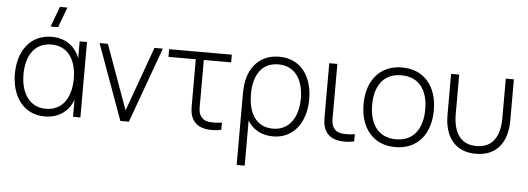

<svg xmlns="http://www.w3.org/2000/svg" viewBox="-59 -951 3766 1369"><g transform="rotate(5 1824.0 -266.0)"><path d="M278 15C375 15 448.5 -36 480 -122.5V0H532.5V-540H480V-418.5C449 -504 376.5 -555 279.5 -555C124.5 -555 40 -431 40 -270C40 -109 125 15 278 15ZM101.5 -270.5C101.5 -403 160.5 -500 282 -500C401 -500 461.5 -404.5 461.5 -271C461.5 -138.5 402 -40 281.5 -40C162 -40 101.5 -140 101.5 -270.5ZM264.5 -627.5H318L372 -772.5H318.5Z M818.5 0H879.5L1075.5 -540H1015.5L849 -78.5L682 -540H622.5Z M1435.5 5C1466.5 9.5 1507.5 8 1541 0V-52C1514 -46.5 1481 -45.5 1451.5 -48C1421.5 -52 1399 -63 1384.5 -91C1370.5 -117.5 1373.5 -142 1373.5 -188.5V-485H1569V-540H1120.5V-485H1316V-187.5C1316 -136 1314 -100 1332.5 -63C1353.5 -21 1390 -1.5 1435.5 5Z M1672 -239V240H1729.5V-83C1762.5 -25 1827 15 1911.5 15C2061 15 2146.5 -108.5 2146.5 -271C2146.5 -431 2064.5 -555 1908 -555C1768 -555 1686 -456.5 1674.5 -321C1672.5 -302 1672 -275 1672 -239ZM1729.5 -271.5C1729.5 -405.5 1785.5 -500 1906 -500C2028 -500 2086.5 -402.5 2086.5 -271C2086.5 -139 2025 -40 1906 -40C1785.5 -40 1729.5 -138 1729.5 -271.5Z M2386.5 5C2417.5 9.5 2458.5 8 2492 0V-52C2464.5 -46.5 2431.5 -45.5 2402.5 -48C2372 -52 2350 -63 2335.5 -91C2321.5 -117.5 2324.5 -142 2324.5 -188.5V-540H2266.5V-187.5C2266.5 -136 2265 -100 2283 -63C2304 -21 2341 -1.5 2386.5 5Z M2787 15C2946.5 15 3038.5 -100.5 3038.5 -271C3038.5 -438 2948 -555 2787 -555C2629.5 -555 2535.5 -440.5 2535.5 -271C2535.5 -103 2626.5 15 2787 15ZM2597 -271C2597 -405 2658 -499 2787 -499C2913.5 -499 2977 -409.5 2977 -271C2977 -134.5 2914.5 -41 2787 -41C2662 -41 2597 -132 2597 -271Z M3138.5 -246C3138.5 -98 3207.5 12.5 3363.5 12.5C3519.5 12.5 3588 -98 3588 -246V-540H3530V-259C3530 -122.5 3476 -43 3363.5 -43C3250.5 -43 3196.5 -122.5 3196.5 -259V-540H3138.5Z"/></g></svg>

Font: Eudonet Light
Style: Regular
Weight: 300
Designer: Mikhail Sharanda
Foundry: Mikhail Sharanda
Version: Version 4.503;Glyphs 3.1.2 (3151)